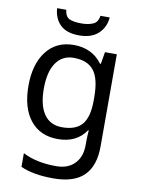

<svg xmlns="http://www.w3.org/2000/svg" viewBox="-104 -809 822 1118"><g transform="rotate(10 307.5 -250.0)"><path d="M275 -546Q328 -546 370.5 -526Q413 -506 443 -465H448L460 -536H530V9Q530 124 471.5 182Q413 240 290 240Q172 240 97 206V125Q176 167 295 167Q364 167 403.5 126.5Q443 86 443 16V-5Q443 -17 444 -39.5Q445 -62 446 -71H442Q388 10 276 10Q172 10 113.5 -63Q55 -136 55 -267Q55 -395 113.5 -470.5Q172 -546 275 -546ZM287 -472Q220 -472 183 -418.5Q146 -365 146 -266Q146 -167 182.5 -114.5Q219 -62 289 -62Q370 -62 407 -105.5Q444 -149 444 -246V-267Q444 -377 406 -424.5Q368 -472 287 -472ZM452 -740Q447 -680 406.5 -643Q366 -606 294 -606Q220 -606 182.5 -642.5Q145 -679 141 -740H195Q200 -699 225 -688Q250 -677 296 -677Q335 -677 363.5 -689Q392 -701 397 -740Z"/></g></svg>

Font: Noto Sans Mayan Numerals
Style: Regular
Weight: 400
Designer: Monotype Design Team
Foundry: Monotype Imaging Inc.
Version: Version 2.001; ttfautohint (v1.8.4.7-5d5b)